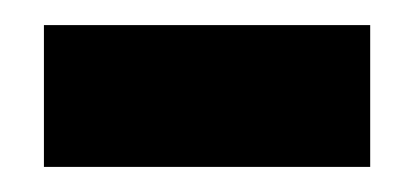

<svg xmlns="http://www.w3.org/2000/svg" viewBox="-20 61 330 153"><path d="M275 194H15V81H275Z"/></svg>

Font: Tilda Sans Extra Bold
Style: Regular
Weight: 800
Designer: ParaType Ltd
Foundry: ParaType Ltd
Version: Version 1.009